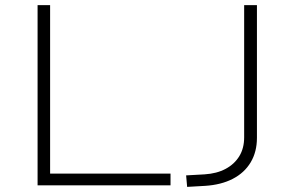

<svg xmlns="http://www.w3.org/2000/svg" viewBox="-20 -725 1151 751"><path d="M127 0V-705H176V-46H647V0ZM712 6 708 -39 780 -43Q828 -46 862.5 -64.5Q897 -83 916 -114Q935 -145 935 -188V-705H985V-186Q985 -131 960.5 -90Q936 -49 890.5 -25.5Q845 -2 782 2Z"/></svg>

Font: Nunito Sans 10pt Expanded ExtraLight
Style: Regular
Weight: 250
Width: 7
Designer: Vernon Adams
Foundry: Vernon Adams
Version: Version 3.101;gftools[0.9.27]